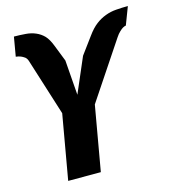

<svg xmlns="http://www.w3.org/2000/svg" viewBox="-112 -854 873 949"><g transform="rotate(-15 325.0 -379.0)"><path d="M594 -668 628.5 -758.5Q599 -758.5 567.5 -756Q539.5 -754 513 -744Q485 -733.5 462.5 -716Q438.5 -698 414 -664L351 -578.5L274 -399.5L260.5 -578.5L227 -664Q214 -697.5 197 -716Q179.5 -734 156 -744Q132.5 -754 105.5 -756Q74.5 -758.5 45.5 -758.5L28.5 -660Q42.5 -658.5 53.5 -654Q61.5 -651 73 -643Q82 -635.5 86 -622.5L178 -331L120 0H287L345 -331L539.5 -622.5Q549.5 -638 561 -648.5Q571 -658 578 -662Q587 -667 594 -668Z"/></g></svg>

Font: B612
Style: Regular
Weight: 700
Italic angle: -10°
Designer: Nicolas Chauveau, Thomas Paillot, Jonathan Favre-Lamarine, Jean-Luc Vinot
Foundry: AIRBUS
Version: Version 1.008